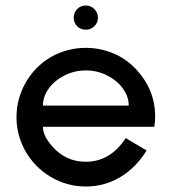

<svg xmlns="http://www.w3.org/2000/svg" viewBox="-20 -673 624 698"><path d="M136 -212Q136 -188 153.5 -162Q171 -136 194 -118Q236 -85 292 -85Q381 -85 437 -171L513 -126Q474 -63 417 -29Q360 5 292 5Q241 5 195 -14.5Q149 -34 114 -69Q79 -104 59.5 -150Q40 -196 40 -247Q40 -298 59.5 -344.5Q79 -391 114 -426Q148 -461 194.5 -480Q241 -499 292 -499Q343 -499 389.5 -480Q436 -461 470 -426Q544 -350 544 -250Q544 -232 541 -212ZM136 -289H448Q448 -322 426.5 -351.5Q405 -381 369 -399Q333 -417 292 -417Q251 -417 215 -399Q179 -381 157.5 -351.5Q136 -322 136 -289ZM248 -609Q248 -627 260.5 -640Q273 -653 292 -653Q310 -653 323 -640Q336 -627 336 -609Q336 -590 323 -577.5Q310 -565 292 -565Q273 -565 260.5 -577.5Q248 -590 248 -609Z"/></svg>

Font: Sulphur Point
Style: Bold
Weight: 700
Designer: Noponies / Dale Sattler
Foundry: Noponies
Version: Version 1.000; ttfautohint (v1.8)